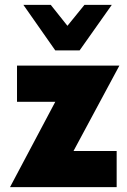

<svg xmlns="http://www.w3.org/2000/svg" viewBox="-20 -770 521 790"><path d="M307.5 -562.5H207.5L76.2 -750H188.8L257.5 -663.8L327.5 -750H440ZM471.2 -500 282.5 -148.8H460V0H21.2L207.5 -351.2H50V-500Z"/></svg>

Font: Now Alt Black
Style: Regular
Weight: 900
Designer: Alfredo Marco Pradil
Foundry: Alfredo Marco Pradil
Version: Version 1.002;PS 001.002;hotconv 1.0.88;makeotf.lib2.5.64775